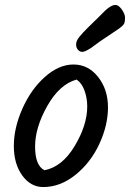

<svg xmlns="http://www.w3.org/2000/svg" viewBox="-20 -772 526 777"><path d="M333 -341Q333 -375 322 -405.5Q311 -436 290 -450Q221 -431 171.5 -343.5Q122 -256 122 -179Q122 -102 160 -83Q232 -97 282.5 -181.5Q333 -266 333 -341ZM155 -15Q104 -15 70 -62Q36 -109 36 -181.5Q36 -254 70.5 -332Q105 -410 161.5 -460.5Q218 -511 277.5 -511Q337 -511 377 -460.5Q417 -410 417 -337.5Q417 -265 382 -189.5Q347 -114 285.5 -64.5Q224 -15 155 -15ZM416 -738Q434 -752 447 -752Q460 -752 473 -733.5Q486 -715 486 -700.5Q486 -686 483.5 -679Q481 -672 471.5 -664Q462 -656 454 -651Q420 -628 401 -615.5Q382 -603 369 -593Q356 -583 350 -579Q324 -562 313.5 -562Q303 -562 295.5 -570.5Q288 -579 288 -592.5Q288 -606 300.5 -622Q313 -638 337 -661.5Q361 -685 376 -699.5Q391 -714 398.5 -722Q406 -730 416 -738Z"/></svg>

Font: Kalam
Style: Regular
Weight: 400
Designer: Lipi Raval (Devanagari and Latin), Jonny Pinhorn (Latin)
Foundry: Indian Type Foundry
Version: Version 2.001;PS 1.0;hotconv 1.0.79;makeotf.lib2.5.61930; tt